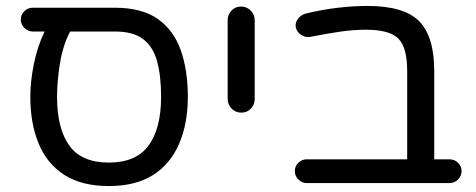

<svg xmlns="http://www.w3.org/2000/svg" viewBox="-20 -616 1600 646"><path d="M346 10Q255 10 196.5 -27.5Q138 -65 110 -133Q82 -201 82 -290Q82 -342 94 -401Q106 -460 130 -510H90Q74 -510 62 -522Q50 -534 50 -550Q50 -567 62 -578.5Q74 -590 90 -590H366Q457 -590 510.5 -552.5Q564 -515 588 -447.5Q612 -380 612 -290Q612 -201 583 -133Q554 -65 495.5 -27.5Q437 10 346 10ZM172 -290Q172 -184 213 -126.5Q254 -69 346 -69Q438 -69 480 -126.5Q522 -184 522 -290Q522 -361 508.5 -410Q495 -459 461.5 -484.5Q428 -510 366 -510H216Q192 -465 182 -404.5Q172 -344 172 -290Z M792 -237Q773 -237 759.5 -250.5Q746 -264 746 -283V-548Q746 -567 759 -580.5Q772 -594 791 -594Q810 -594 823.5 -580.5Q837 -567 837 -548V-283Q837 -264 824 -250.5Q811 -237 792 -237Z M1012 0Q996 0 984 -12Q972 -24 972 -40Q972 -57 984 -68.5Q996 -80 1012 -80H1350V-377Q1350 -457 1320 -486.5Q1290 -516 1212 -516Q1169 -516 1124.5 -509.5Q1080 -503 1024 -492Q1007 -489 992.5 -499Q978 -509 975 -525Q973 -541 983.5 -554Q994 -567 1011 -571Q1066 -584 1117.5 -590Q1169 -596 1216 -596Q1340 -596 1390.5 -544.5Q1441 -493 1441 -377V-80H1492Q1509 -80 1521 -68.5Q1533 -57 1533 -40Q1533 -24 1521 -12Q1509 0 1492 0Z"/></svg>

Font: Varela Round
Style: Regular
Weight: 400
Designer: Joe Prince, Avraham Cornfeld
Foundry: Joe Prince, Avraham Cornfeld
Version: Version 3.010; ttfautohint (v1.8.4.7-5d5b)